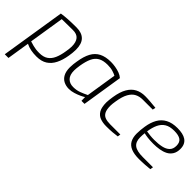

<svg xmlns="http://www.w3.org/2000/svg" viewBox="13 -1221 2137 2137"><g transform="rotate(45 1081.5 -152.5)"><path d="M35 237 156 -525Q200 -532 257.5 -535.5Q315 -539 390 -539Q473 -539 516.5 -495Q560 -451 560 -358Q560 -333 557 -306Q554 -279 550 -256Q537 -176 507.5 -117Q478 -58 428 -26Q378 6 301 6Q254 6 214 -1.5Q174 -9 135 -28L93 237ZM297 -44Q359 -44 398 -70Q437 -96 459.5 -146Q482 -196 493 -269Q496 -287 499 -308.5Q502 -330 502 -351Q502 -420 472.5 -455.5Q443 -491 378 -490L207 -488L141 -72Q173 -62 196 -56Q219 -50 242 -47Q265 -44 297 -44Z M811 6Q766 6 729 -12.5Q692 -31 671 -70.5Q650 -110 650 -173Q650 -198 653 -225.5Q656 -253 660 -274Q674 -365 705.5 -423.5Q737 -482 792.5 -510.5Q848 -539 932 -539Q965 -539 1002 -533Q1039 -527 1072.5 -514.5Q1106 -502 1129 -481L1053 0H1005L1004 -58Q990 -48 958 -33Q926 -18 887 -6Q848 6 811 6ZM830 -43Q882 -43 925 -59Q968 -75 1010 -96L1067 -457Q1050 -467 1014 -478.5Q978 -490 928 -490Q859 -490 817 -466Q775 -442 752 -392.5Q729 -343 716 -264Q712 -237 710 -217.5Q708 -198 708 -181Q708 -111 741.5 -77Q775 -43 830 -43Z M1399 6Q1344 6 1302 -10Q1260 -26 1236.5 -67Q1213 -108 1213 -185Q1213 -203 1216 -227Q1219 -251 1223 -278Q1238 -373 1271.5 -430Q1305 -487 1355 -513Q1405 -539 1470 -539Q1507 -539 1555 -535Q1603 -531 1642 -527L1635 -492H1478Q1428 -492 1388.5 -472Q1349 -452 1321 -402.5Q1293 -353 1279 -264Q1275 -241 1273 -222Q1271 -203 1271 -189Q1271 -129 1287.5 -97Q1304 -65 1336.5 -53Q1369 -41 1415 -41H1576L1571 -6Q1539 -1 1496.5 2.5Q1454 6 1399 6Z M1915 6Q1838 6 1789.5 -14.5Q1741 -35 1719 -76Q1697 -117 1697 -177Q1697 -208 1700 -237Q1703 -266 1707 -293Q1719 -372 1750.5 -427.5Q1782 -483 1837.5 -512.5Q1893 -542 1976 -542Q2019 -542 2053 -534.5Q2087 -527 2111.5 -510.5Q2136 -494 2149.5 -466.5Q2163 -439 2163 -400Q2163 -348 2141.5 -313.5Q2120 -279 2084 -260.5Q2048 -242 2002 -234.5Q1956 -227 1908 -227Q1858 -227 1818 -232Q1778 -237 1758 -243Q1756 -226 1755 -208.5Q1754 -191 1754 -174Q1754 -104 1795 -72Q1836 -40 1932 -40H2091L2085 -4Q2056 -1 2009.5 2.5Q1963 6 1915 6ZM1884 -265Q1950 -265 2000 -276Q2050 -287 2078.5 -315Q2107 -343 2107 -394Q2107 -449 2073.5 -472Q2040 -495 1972 -495Q1902 -495 1860 -469Q1818 -443 1795 -394.5Q1772 -346 1762 -276Q1786 -272 1818.5 -268.5Q1851 -265 1884 -265Z"/></g></svg>

Font: Exo Thin Light
Style: Italic
Weight: 300
Italic angle: -9°
Version: Version 2.000